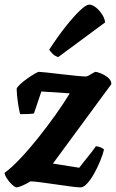

<svg xmlns="http://www.w3.org/2000/svg" viewBox="-34 -811 502 831"><path d="M39 0Q31 0 18 -12Q5 -24 -4.5 -39Q-14 -54 -14 -63Q15 -84 53 -124Q91 -164 130.5 -213.5Q170 -263 206 -313.5Q242 -364 268 -407L145 -415L113 -320Q104 -318 87 -317.5Q70 -317 53 -317Q48 -337 43.5 -367Q39 -397 38 -427Q41 -435 54 -447Q67 -459 84 -471Q101 -483 115.5 -491.5Q130 -500 135 -500Q142 -500 169 -497Q196 -494 230.5 -490Q265 -486 295 -483Q325 -480 338 -480Q343 -480 351.5 -485Q360 -490 368.5 -495Q377 -500 380 -500Q385 -500 401 -494Q417 -488 432.5 -476Q448 -464 448 -447L195 -103L309 -85Q318 -97 328 -109.5Q338 -122 348 -134.5Q358 -147 366.5 -158Q375 -169 381 -178Q390 -178 402 -173Q414 -168 416 -163Q411 -142 399.5 -114Q388 -86 373.5 -60Q359 -34 343.5 -17Q328 0 314 0Q301 0 271.5 -4Q242 -8 207 -13Q172 -18 142 -22Q112 -26 98 -26Q82 -16 63.5 -8Q45 0 39 0ZM218 -564Q204 -568 193.5 -578.5Q183 -589 179 -596Q216 -653 251 -697Q286 -741 312.5 -766Q339 -791 352 -791Q365 -791 380 -779.5Q395 -768 407 -750Q419 -732 421 -714Z"/></svg>

Font: Texturina 12pt Black
Style: Italic
Weight: 900
Italic angle: -11°
Designer: Guillermo Torres Carreño
Foundry: Omnibus-Type
Version: Version 1.002